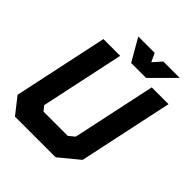

<svg xmlns="http://www.w3.org/2000/svg" viewBox="-232 -1001 1145 1145"><g transform="rotate(45 340.5 -429.0)"><path d="M86 0 5 -103 132 -700H273.5L161 -172L185 -141.5H390L427 -172L539.5 -700H681L554 -103L429 0ZM135.5 -71H409.5L490.5 -135.5L595.5 -629.5L490.5 -135.5L409.5 -71H135.5L82.5 -136.5L187.5 -629.5L82.5 -136.5ZM350 -716 268 -858H406.5L431.5 -804L479.5 -858H618L476 -716ZM391.5 -755H448.5L503.5 -813L448.5 -755H391.5L361.5 -813Z"/></g></svg>

Font: Tourney Thin Black
Style: Italic
Weight: 900
Italic angle: -12°
Version: Version 1.015